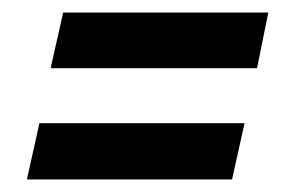

<svg xmlns="http://www.w3.org/2000/svg" viewBox="-20 -407 465 307"><path d="M61 -298 81 -387H409L391 -298ZM23 -120 43 -210H371L351 -120Z"/></svg>

Font: Saira UltraCondensed
Style: Bold Italic
Weight: 700
Width: 1
Italic angle: -12°
Designer: Hector Gatti with collaboration of the Omnibus-Type team
Foundry: Omnibus-Type
Version: Version 1.101